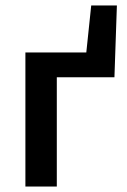

<svg xmlns="http://www.w3.org/2000/svg" viewBox="-20 -683 465 703"><path d="M73 0V-491H296L314 -663H408L399 -400H188V0Z"/></svg>

Font: Giro Sans Semibold
Style: Regular
Weight: 600
Designer: Paul D. Hunt
Foundry: Adobe Systems Incorporated
Version: Version 1.000;PS 1.0;hotconv 1.0.88;makeotf.lib2.5.647800